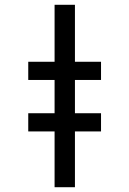

<svg xmlns="http://www.w3.org/2000/svg" viewBox="-20 -782 540 802"><path d="M208 0V-233H98V-309H208V-448H98V-524H208V-762H293V-524H402V-448H293V-309H402V-233H293V0Z"/></svg>

Font: Noto Sans Mono ExtraCondensed Medium
Style: Regular
Weight: 500
Width: 2
Designer: Monotype Design Team
Foundry: Monotype Imaging Inc.
Version: Version 2.014